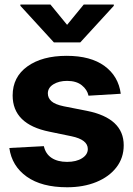

<svg xmlns="http://www.w3.org/2000/svg" viewBox="-20 -792 569 823"><path d="M497.6 -390.1 359.4 -381.8Q354 -407.7 330.6 -426.5Q307.1 -445.3 267.6 -445.3Q232.9 -445.3 209 -430.7Q185.1 -416 185.1 -391.6Q185.1 -372.1 200.4 -358.2Q215.8 -344.2 253.4 -336.4L352.5 -316.9Q510.3 -285.2 510.3 -169.4Q510.3 -115.2 479 -74.7Q447.8 -34.2 392.8 -11.7Q337.9 10.7 267.6 10.7Q158.7 10.7 94.7 -34.7Q30.8 -80.1 20 -157.7L168 -165.5Q175.3 -132.3 201.2 -115.2Q227.1 -98.1 267.6 -98.1Q307.1 -98.1 331.8 -113.8Q356.4 -129.4 356.4 -153.3Q356.4 -193.4 286.1 -208L191.9 -227.5Q34.2 -259.3 34.2 -382.8Q34.2 -461.9 97.4 -507.3Q160.6 -552.7 265.6 -552.7Q368.7 -552.7 428.2 -509Q487.8 -465.3 497.6 -390.1ZM196.3 -772.5 267.6 -685.5 338.9 -772.5H467.8V-767.1L324.2 -610.4H210.9L67.4 -767.1V-772.5Z"/></svg>

Font: Inter Tight
Style: Bold
Weight: 700
Designer: Rasmus Andersson
Foundry: rsms
Version: Version 3.004; ttfautohint (v1.8.4.7-5d5b)